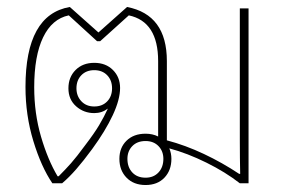

<svg xmlns="http://www.w3.org/2000/svg" viewBox="-20 -525 823 550"><path d="M130 0Q98 -47 75.5 -121Q53 -195 53 -276Q53 -483 180 -505L262 -432L344 -505Q458 -483 458 -350V-123Q511 -109 564 -84Q617 -59 665 -27H668Q667 -73 667 -120.5Q667 -168 667 -215V-501H692V0H667Q626 -32 571.5 -59Q517 -86 465 -100Q471 -86 471 -70Q471 -37 451 -16Q431 5 397 5Q363 5 342.5 -16Q322 -37 322 -70Q322 -102 342.5 -122Q363 -142 397 -142Q417 -142 433 -134V-350Q433 -463 349 -481L267 -407H258L177 -481Q129 -471 103.5 -418Q78 -365 78 -275Q78 -200 97.5 -133.5Q117 -67 145 -20H148Q168 -40 183.5 -57.5Q199 -75 224 -109Q250 -143 264 -166.5Q278 -190 289 -214Q272 -201 250 -201Q220 -201 198 -220.5Q176 -240 176 -272Q176 -304 196.5 -324.5Q217 -345 250 -345Q283 -345 303.5 -324.5Q324 -304 324 -273Q324 -240 303 -195Q282 -150 244 -98Q219 -64 198.5 -40.5Q178 -17 158 0ZM250 -220Q273 -220 287 -234.5Q301 -249 301 -272Q301 -295 287 -309.5Q273 -324 250 -324Q227 -324 213 -309.5Q199 -295 199 -272Q199 -250 213 -235Q227 -220 250 -220ZM397 -16Q420 -16 434 -31Q448 -46 448 -70Q448 -92 434 -106.5Q420 -121 397 -121Q373 -121 359 -106.5Q345 -92 345 -70Q345 -46 359 -31Q373 -16 397 -16Z"/></svg>

Font: Noto Sans Thai Looped UI Thin
Style: Regular
Weight: 100
Designer: Cadson Demak Team
Foundry: Cadson Demak Co., Ltd.
Version: Version 1.000; ttfautohint (v1.8.4.7-5d5b)